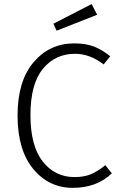

<svg xmlns="http://www.w3.org/2000/svg" viewBox="-20 -908 590 939"><path d="M342.8 -695.8Q399.9 -695.8 439.5 -680.4Q479 -665 519 -632.8L486.8 -592.8Q420.9 -644.5 347.2 -645Q250 -645 189.5 -571Q128.9 -497.1 128.9 -345.7Q128.9 -194.3 189 -118.2Q249 -42 344.2 -42Q392.1 -42 425.5 -56.4Q459 -70.8 495.1 -100.1L526.9 -60.1Q453.1 10.7 335.9 10.7Q218.8 10.7 142.3 -82Q65.9 -174.8 65.9 -343.3Q65.9 -511.7 144.3 -603.8Q222.7 -695.8 342.8 -695.8ZM455.1 -835.9 256.8 -757.8 241.2 -792 428.2 -888.2Z"/></svg>

Font: FiraSans-Light
Style: Regular
Weight: 300
Designer: Carrois Corporate & Edenspiekermann AG
Foundry: Carrois Corporate GbR & Edenspiekermann AG
Version: Version 3.106;PS 003.106;hotconv 1.0.70;makeotf.lib2.5.58329